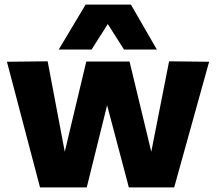

<svg xmlns="http://www.w3.org/2000/svg" viewBox="-20 -810 933 830"><path d="M153 0 10 -543 186 -545 260 -154 353 -544H540L634 -154L711 -545L884 -543L733 0H537L443 -355L355 0ZM234 -596 350 -790H546L658 -596H516L446 -706L376 -596Z"/></svg>

Font: Georama SemiExpanded
Style: Bold
Weight: 700
Width: 6
Designer: Jean-Baptiste Levee
Foundry: Production Type
Version: Version 1.001